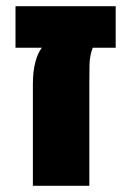

<svg xmlns="http://www.w3.org/2000/svg" viewBox="-20 -599 423 619"><path d="M86 0V-328Q86 -369 94 -399Q102 -429 115 -445H30V-579H353V-445H279Q269 -420 268.5 -387.5Q268 -355 268 -328V0Z"/></svg>

Font: Assistant ExtraBold
Style: Regular
Weight: 800
Designer: Hebrew By Ben Nathan, Latin by Paul Hunt
Version: Version 3.000